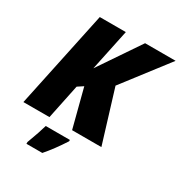

<svg xmlns="http://www.w3.org/2000/svg" viewBox="-213 -859 1148 1226"><g transform="rotate(30 361.5 -246.5)"><path d="M164 -714H356L292 -410L498 -714H723L470 -385L588 0H372L299 -282L258 -255L205 0H13ZM163 208Q199 112 213 61H391V71Q335 158 280 221H163Z"/></g></svg>

Font: Noto Sans Display Black
Style: Italic
Weight: 900
Italic angle: -12°
Designer: Monotype Design team
Foundry: Monotype Imaging Inc.
Version: Version 1.000